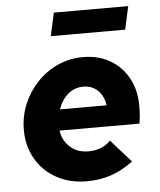

<svg xmlns="http://www.w3.org/2000/svg" viewBox="-53 -772 688 828"><g transform="rotate(-5 291.5 -357.5)"><path d="M290 11Q217 11 160 -20Q103 -51 70.5 -106.5Q38 -162 38 -233Q38 -292 60 -344.5Q82 -397 120.5 -437.5Q159 -478 210 -501Q261 -524 318 -524Q385 -524 435.5 -495Q486 -466 514.5 -414Q543 -362 543 -293Q543 -249 537 -217H191Q198 -172 229.5 -144.5Q261 -117 307 -117Q368 -117 404 -155L491 -57Q442 -21 394 -5Q346 11 290 11ZM201 -308H403Q397 -349 372 -373Q347 -397 309 -397Q272 -397 243.5 -373Q215 -349 201 -308ZM189 -626 211 -726H533L511 -626Z"/></g></svg>

Font: Red Hat Text
Style: Bold Italic
Weight: 700
Italic angle: -12°
Designer: Pentagram, MCKL
Foundry: Pentagram, MCKL
Version: Version 1.023; ttfautohint (v1.8.3)